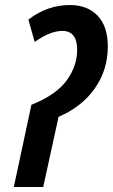

<svg xmlns="http://www.w3.org/2000/svg" viewBox="-20 -744 449 764"><path d="M152 0 213 -279Q306 -319 357.5 -392.5Q409 -466 409 -559Q409 -639 368.5 -681.5Q328 -724 258 -724Q168 -724 93 -666L118 -577Q180 -621 228 -621Q287 -621 287 -546Q287 -481 245 -423.5Q203 -366 105 -327L35 0Z"/></svg>

Font: Noto Sans Display Condensed
Style: Bold Italic
Weight: 700
Width: 3
Designer: Monotype Design team
Foundry: Monotype Imaging Inc.
Version: 1.000